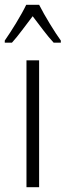

<svg xmlns="http://www.w3.org/2000/svg" viewBox="-43 -785 275 805"><path d="M121 -765H67C46 -721 5 -655 -23 -615V-606H7C33 -634 66 -681 94 -717C123 -679 154 -636 182 -606H212V-615C189 -646 144 -719 121 -765ZM121 0V-532H68V0Z"/></svg>

Font: Noto Sans Arabic UI XCn Lt
Style: Regular
Weight: 300
Width: 2
Designer: Monotype Design Team, Nadine Chahine and Nizar Qandah
Foundry: Monotype Imaging Inc.
Version: Version 2.010